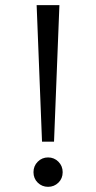

<svg xmlns="http://www.w3.org/2000/svg" viewBox="-20 -707 370 742"><path d="M209.6 -687.2H121.6L142.4 -159.4H188.8ZM165.8 15Q189.2 15 205.7 -1.1Q222.2 -17.2 222.2 -41.6Q222.2 -65.6 205.7 -82.1Q189.2 -98.6 165.8 -98.6Q142.4 -98.6 125.9 -82.1Q109.4 -65.6 109.4 -41.6Q109.4 -17.2 125.9 -1.1Q142.4 15 165.8 15Z"/></svg>

Font: Secuela Light
Style: Regular
Weight: 300
Designer: Fernando Haro
Foundry: deFharo
Version: Version 1.708